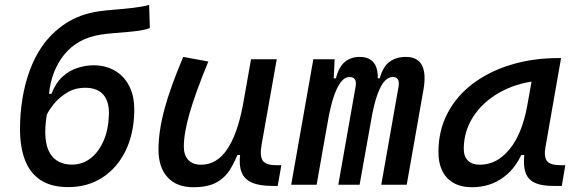

<svg xmlns="http://www.w3.org/2000/svg" viewBox="-20 -762 2384 792"><path d="M261.7 9.8Q190.9 9.8 147 -19.5Q103 -48.8 82.8 -102.5Q62.5 -156.2 62.5 -229Q62.5 -293 72.3 -353.5Q82 -414.1 101.6 -468.3Q121.1 -522.5 150.9 -566.9Q191.4 -626.5 250.7 -665.3Q310.1 -704.1 387.7 -715.3Q414.6 -719.2 452.1 -722.2Q489.7 -725.1 528.1 -729.5Q566.4 -733.9 595.2 -741.7L598.1 -646.5Q583.5 -640.1 558.6 -636.2Q533.7 -632.3 504.2 -629.9Q474.6 -627.4 445.8 -625Q417 -622.6 395 -619.1Q300.3 -604 246.3 -538.3Q192.4 -472.7 182.1 -375H192.4Q209.5 -419.9 237.8 -445.6Q266.1 -471.2 299.8 -481.9Q333.5 -492.7 366.2 -492.7Q414.1 -492.7 452.6 -471.2Q491.2 -449.7 513.4 -406.5Q535.6 -363.3 533.7 -297.9Q531.2 -206.5 496.6 -137.2Q461.9 -67.9 401.6 -29.1Q341.3 9.8 261.7 9.8ZM276.4 -83Q319.8 -83 353.3 -108.6Q386.7 -134.3 407 -180.4Q427.2 -226.6 429.2 -288.1Q431.2 -342.3 406.5 -371.1Q381.8 -399.9 332 -399.9Q288.6 -399.9 255.4 -379.2Q222.2 -358.4 201.2 -331.8Q180.2 -305.2 172.9 -288.1Q164.1 -232.9 167.7 -193.8Q171.4 -154.8 185.8 -130.4Q200.2 -106 223.4 -94.5Q246.6 -83 276.4 -83Z M777.3 10.3Q709 10.3 671.4 -30.5Q633.8 -71.3 633.8 -145Q633.8 -219.7 658 -310.3Q682.1 -400.9 735.8 -527.3L839.4 -508.3Q786.1 -378.9 762.2 -295.7Q738.3 -212.4 738.3 -157.2Q738.3 -121.6 756.8 -102.1Q775.4 -82.5 809.1 -82.5Q874 -82.5 916.5 -145.3Q959 -208 981.4 -325.7L972.7 -122.6H940.4L968.3 -146Q951.2 -98.1 929.2 -63Q907.2 -27.8 871.8 -8.8Q836.4 10.3 777.3 10.3ZM1102.5 4.9Q1049.8 4.9 1018.6 -9Q987.3 -22.9 976.1 -52.7Q964.8 -82.5 971.2 -129.9L965.3 -234.9L1015.6 -517.6H1121.6L1059.1 -165.5Q1050.8 -118.7 1063.7 -99.6Q1076.7 -80.6 1119.6 -80.6H1140.6L1125.5 4.9Z M1360.4 -517.6 1354 -384.3 1286.1 0H1181.2L1272.5 -517.6ZM1375.5 0 1446.8 -404.3Q1454.1 -444.3 1421.4 -444.3Q1391.1 -444.3 1367.7 -391.6Q1344.2 -338.9 1329.1 -242.7L1340.8 -439H1365.7Q1377.9 -486.8 1403.1 -507.1Q1428.2 -527.3 1463.9 -527.3Q1509.3 -527.3 1527.6 -494.6Q1545.9 -461.9 1533.2 -390.6L1463.4 0ZM1726.6 -390.6 1657.7 0H1552.7L1624 -404.3Q1627.4 -423.3 1621.6 -433.8Q1615.7 -444.3 1600.1 -444.3Q1567.9 -444.3 1544.7 -391.6Q1521.5 -338.9 1506.8 -242.7L1513.7 -439H1546.4Q1559.6 -487.3 1587.2 -507.3Q1614.7 -527.3 1653.8 -527.3Q1750.5 -527.3 1726.6 -390.6Z M1927.2 10.3Q1860.8 10.3 1824.7 -27.8Q1788.6 -65.9 1788.6 -135.3Q1788.6 -223.1 1825.9 -294.7Q1863.3 -366.2 1930.7 -417Q1998 -467.8 2088.4 -495.1Q2178.7 -522.5 2284.7 -522.5H2294.4L2230 -154.8Q2223.1 -115.7 2236.1 -98.1Q2249 -80.6 2292 -80.6H2312L2297.4 4.9H2262.7Q2225.1 4.9 2200 -2.7Q2174.8 -10.3 2160.9 -26.6Q2147 -43 2143.1 -69.8Q2139.2 -96.7 2144 -135.3L2172.4 -122.6H2115.7L2141.6 -150.9Q2114.7 -74.2 2058.6 -32Q2002.4 10.3 1927.2 10.3ZM1959 -82.5Q2029.3 -82.5 2081.5 -146Q2133.8 -209.5 2154.8 -325.7L2180.2 -467.3L2219.7 -429.7Q2151.4 -426.8 2092 -404.3Q2032.7 -381.8 1988 -344Q1943.4 -306.2 1918.2 -256.1Q1893.1 -206.1 1893.1 -147.5Q1893.1 -116.2 1910.4 -99.4Q1927.7 -82.5 1959 -82.5Z"/></svg>

Font: Cascadia Code
Style: Italic
Weight: 400
Italic angle: -10°
Designer: Aaron Bell
Foundry: Saja Typeworks
Version: Version 2407.024